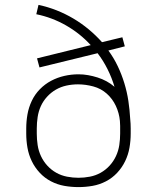

<svg xmlns="http://www.w3.org/2000/svg" viewBox="-20 -755 640 783"><path d="M300 8Q271 8 242.5 3Q214 -2 188 -15.5Q162 -29 142 -50.5Q122 -72 109.5 -98Q97 -124 92 -152.5Q87 -181 87 -210V-231Q87 -260 92 -288.5Q97 -317 109.5 -343.5Q122 -370 142.5 -391Q163 -412 188.5 -425.5Q214 -439 242.5 -445.5Q271 -452 300 -452Q320 -452 339.5 -448.5Q359 -445 378 -439Q397 -433 414.5 -423.5Q432 -414 447 -401Q436 -438 418.5 -473Q401 -508 378 -538L141 -480L131 -517L350 -571Q306 -619 249 -651.5Q192 -684 128 -697L137 -735Q175 -727 210.5 -713Q246 -699 279 -679.5Q312 -660 341.5 -635.5Q371 -611 396 -583L479 -603L489 -566L422 -549Q444 -519 460 -485.5Q476 -452 487 -416Q498 -380 503.5 -343.5Q509 -307 511 -270Q512 -260 512.5 -250.5Q513 -241 513 -231V-210Q513 -181 508 -152.5Q503 -124 490.5 -98Q478 -72 458 -50.5Q438 -29 412 -15.5Q386 -2 357.5 3Q329 8 300 8ZM300 -30Q323 -30 346.5 -34.5Q370 -39 390.5 -50.5Q411 -62 427 -79.5Q443 -97 453 -118.5Q463 -140 466.5 -163.5Q470 -187 470 -210V-221Q470 -231 470 -241.5Q470 -252 469 -262Q466 -294 452.5 -323Q439 -352 415.5 -373Q392 -394 360.5 -402.5Q329 -411 298 -411Q274 -411 251 -406Q228 -401 208 -389.5Q188 -378 172 -360.5Q156 -343 146.5 -322Q137 -301 133.5 -277.5Q130 -254 130 -231V-210Q130 -187 133.5 -163.5Q137 -140 147 -118.5Q157 -97 173 -79.5Q189 -62 209.5 -50.5Q230 -39 253.5 -34.5Q277 -30 300 -30Z"/></svg>

Font: Zed Sans Extralight Extended
Style: Regular
Weight: 200
Width: 7
Designer: Belleve Invis
Foundry: Belleve Invis
Version: Version 1.0.0; ttfautohint (v1.8.4)